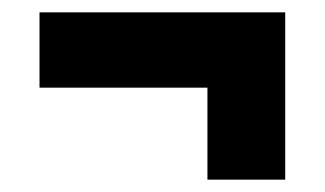

<svg xmlns="http://www.w3.org/2000/svg" viewBox="-20 -406 526 311"><path d="M44 -264V-386H442V-115H316V-264Z"/></svg>

Font: Bricolage Grotesque 48pt Bricolage Grotesque 48pt Regular
Style: Bold
Weight: 700
Designer: Mathieu Triay
Foundry: Atelier Triay
Version: Version 1.000; ttfautohint (v1.8.4.7-5d5b);gftools[0.9.32]